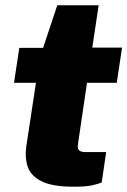

<svg xmlns="http://www.w3.org/2000/svg" viewBox="-20 -698 482 726"><path d="M259.5 8Q178.5 8 137.8 -12.2Q97 -32.5 85.2 -66.5Q73.5 -100.5 79 -142L116 -385H33L53 -517H143L196.5 -678H353L329 -518H441.5L421.5 -385H309L274.5 -151Q272 -134 280.2 -128.5Q288.5 -123 301.5 -123H381.5L364.5 -8Q353 -3 329.5 2.5Q306 8 259.5 8Z"/></svg>

Font: Public Sans Black
Style: Italic
Weight: 900
Italic angle: -8°
Designer: The Public Sans project authors (U.S. Web Design System). Libre Franklin designed by Pablo Impallari and Rodrigo Fuenzal
Version: Version 1.007; ttfautohint (v1.8.1) -l 8 -r 50 -G 200 -x 14 